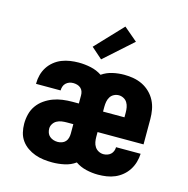

<svg xmlns="http://www.w3.org/2000/svg" viewBox="-113 -879 975 996"><g transform="rotate(15 375.0 -381.5)"><path d="M254 8Q230 8 206.5 5Q183 2 161 -6Q139 -14 119.5 -27.5Q100 -41 86.5 -60Q73 -79 67.5 -102Q62 -125 62 -149Q62 -175 68.5 -200.5Q75 -226 90 -247Q105 -268 126.5 -283Q148 -298 172 -307Q196 -316 222 -319.5Q248 -323 274 -323H309V-367Q309 -378 305.5 -388Q302 -398 294 -405Q286 -412 275.5 -415Q265 -418 254 -418Q243 -418 233 -414.5Q223 -411 215 -403.5Q207 -396 203.5 -385.5Q200 -375 200 -365V-364H68V-367Q68 -390 74 -412.5Q80 -435 92.5 -454.5Q105 -474 123.5 -489Q142 -504 163.5 -512.5Q185 -521 208 -524.5Q231 -528 254 -528Q287 -528 319.5 -521Q352 -514 379 -496Q405 -514 436 -521Q467 -528 499 -528Q524 -528 549 -523.5Q574 -519 596.5 -508Q619 -497 637.5 -479Q656 -461 667.5 -438.5Q679 -416 683.5 -391Q688 -366 688 -341V-205H441V-179Q441 -165 443.5 -151.5Q446 -138 453.5 -126.5Q461 -115 473.5 -108.5Q486 -102 500 -102Q510 -102 520.5 -105.5Q531 -109 538.5 -116Q546 -123 550 -133Q554 -143 554 -154H686Q685 -131 678.5 -108.5Q672 -86 659.5 -66.5Q647 -47 629 -32Q611 -17 590 -8Q569 1 546 4.5Q523 8 500 8Q468 8 436 0.5Q404 -7 378 -25Q352 -6 319 1Q286 8 254 8ZM441 -315H556V-341Q556 -355 553.5 -368.5Q551 -382 544 -393.5Q537 -405 524.5 -411.5Q512 -418 499 -418Q485 -418 472.5 -411.5Q460 -405 453 -393.5Q446 -382 443.5 -368.5Q441 -355 441 -341ZM254 -102Q265 -102 276.5 -106Q288 -110 295.5 -118.5Q303 -127 306 -138.5Q309 -150 309 -161V-212H274Q260 -212 246.5 -210Q233 -208 221 -201.5Q209 -195 201.5 -183Q194 -171 194 -158Q194 -146 198 -135Q202 -124 211 -116.5Q220 -109 231 -105.5Q242 -102 254 -102ZM361 -574 302 -626 439 -771 512 -709Z"/></g></svg>

Font: Iosevka Etoile Extrabold
Style: Regular
Weight: 800
Designer: Belleve Invis
Foundry: Belleve Invis
Version: Version 22.1.2; ttfautohint (v1.8.4)